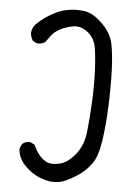

<svg xmlns="http://www.w3.org/2000/svg" viewBox="-55 -823 610 867"><g transform="rotate(5 250.0 -389.5)"><path d="M205.1 2Q171.9 -3.9 143.6 -17.6Q115.2 -31.2 86.9 -60.5Q58.6 -89.8 54.7 -129.9Q56.6 -145.5 66.4 -157.2Q80.1 -168.9 101.6 -167L121.1 -157.2Q130.9 -133.8 146.5 -113.8Q162.1 -93.8 182.6 -84Q203.1 -74.2 239.7 -82Q276.4 -89.8 310.5 -131.3Q344.7 -172.9 351.6 -232.4Q358.4 -292 362.3 -368.7Q366.2 -445.3 363.3 -510.3Q360.4 -575.2 353.5 -617.7Q346.7 -660.2 314.5 -685.5Q282.2 -710.9 248.5 -705.1Q214.8 -699.2 189.5 -685.5Q164.1 -671.9 151.4 -654.3Q138.7 -636.7 128.9 -624Q113.3 -612.3 91.8 -614.3L72.3 -624Q62.5 -640.6 60.5 -658.2Q62.5 -681.6 78.1 -699.2Q97.7 -718.8 119.1 -733.4Q140.6 -748 167 -760.7Q193.4 -773.4 227.1 -778.3Q260.7 -783.2 296.9 -777.3Q333 -771.5 375 -730.5Q417 -689.5 426.8 -640.1Q436.5 -590.8 439 -519Q441.4 -447.3 438 -359.9Q434.6 -272.5 423.8 -201.2Q413.1 -129.9 389.6 -97.7Q366.2 -65.4 339.8 -46.4Q313.5 -27.3 279.8 -10.7Q246.1 5.9 205.1 2Z"/></g></svg>

Font: NaikaiFont
Style: Regular
Weight: 400
Version: Version 1.67